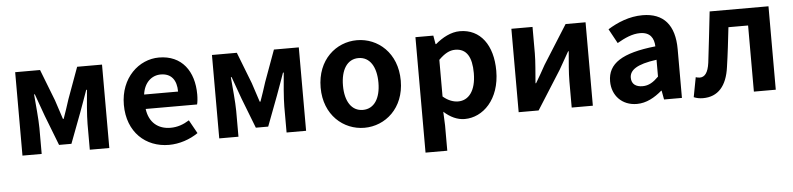

<svg xmlns="http://www.w3.org/2000/svg" viewBox="-46 -821 5306 1284"><g transform="rotate(-5 2607.0 -179.5)"><path d="M79 0H208V-173C208 -230 197 -339 192 -401H197C213 -355 235 -297 251 -251L329 -50H412L488 -251C504 -297 526 -353 542 -401H547C541 -339 531 -230 531 -173V0H662V-560H495L418 -349C404 -303 389 -262 375 -221H370C357 -262 343 -303 328 -349L246 -560H79Z M1062 14C1132 14 1203 -10 1258 -48L1208 -138C1168 -113 1128 -99 1082 -99C999 -99 939 -147 927 -239H1272C1276 -252 1279 -279 1279 -306C1279 -461 1199 -574 1045 -574C911 -574 784 -461 784 -279C784 -95 906 14 1062 14ZM925 -336C936 -418 988 -460 1047 -460C1119 -460 1153 -412 1153 -336Z M1400 0H1529V-173C1529 -230 1518 -339 1513 -401H1518C1534 -355 1556 -297 1572 -251L1650 -50H1733L1809 -251C1825 -297 1847 -353 1863 -401H1868C1862 -339 1852 -230 1852 -173V0H1983V-560H1816L1739 -349C1725 -303 1710 -262 1696 -221H1691C1678 -262 1664 -303 1649 -349L1567 -560H1400Z M2374 14C2514 14 2643 -94 2643 -279C2643 -466 2514 -574 2374 -574C2234 -574 2105 -466 2105 -279C2105 -94 2234 14 2374 14ZM2374 -106C2298 -106 2255 -174 2255 -279C2255 -385 2298 -454 2374 -454C2450 -454 2493 -385 2493 -279C2493 -174 2450 -106 2374 -106Z M2766 215H2912V45L2908 -47C2951 -8 2998 14 3047 14C3170 14 3285 -97 3285 -289C3285 -461 3203 -574 3065 -574C3005 -574 2947 -542 2900 -502H2896L2886 -560H2766ZM3014 -107C2984 -107 2948 -118 2912 -149V-395C2951 -434 2985 -453 3023 -453C3100 -453 3134 -394 3134 -287C3134 -165 3082 -107 3014 -107Z M3410 0H3544L3708 -259C3726 -292 3756 -344 3775 -377H3779C3773 -307 3766 -233 3766 -176V0H3908V-560H3774L3610 -300C3593 -267 3562 -216 3543 -183H3539C3544 -252 3552 -327 3552 -383V-560H3410Z M4203 14C4267 14 4323 -18 4372 -60H4375L4386 0H4506V-327C4506 -489 4433 -574 4291 -574C4203 -574 4123 -541 4057 -500L4110 -403C4162 -433 4212 -456 4264 -456C4333 -456 4357 -414 4359 -359C4134 -335 4037 -272 4037 -152C4037 -57 4103 14 4203 14ZM4251 -101C4208 -101 4177 -120 4177 -164C4177 -214 4223 -251 4359 -269V-156C4324 -121 4293 -101 4251 -101Z M4647 14C4748 14 4807 -54 4824 -179C4837 -266 4847 -356 4857 -444H4989V0H5136V-560H4741C4728 -446 4716 -332 4702 -219C4693 -152 4670 -125 4637 -125C4626 -125 4618 -128 4610 -130L4585 2C4604 10 4623 14 4647 14Z"/></g></svg>

Font: Noto Sans CJK JP Bold
Style: Regular
Weight: 700
Designer: Ryoko NISHIZUKA (kana & ideographs); Paul D. Hunt (Latin, Greek & Cyrillic); Wenlong ZHANG (bopomofo); Sandoll Communica
Foundry: Adobe Systems Incorporated
Version: Version 1.004;PS 1.004;hotconv 1.0.82;makeotf.lib2.5.63406